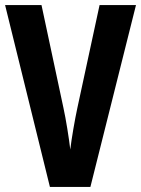

<svg xmlns="http://www.w3.org/2000/svg" viewBox="-20 -734 554 754"><path d="M514 -714H371L284 -311C274 -265 261 -190 256 -147C251 -190 239 -266 229 -311L143 -714H0L176 0H335Z"/></svg>

Font: Noto Sans Georgian ExtraCondensed Bold
Style: Regular
Weight: 700
Width: 2
Designer: Monotype Design Team, Akaki Razmadze
Foundry: Google LLC
Version: Version 2.005